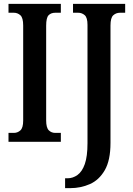

<svg xmlns="http://www.w3.org/2000/svg" viewBox="-20 -734 687 994"><path d="M24 0V-46H52Q71 -46 85.5 -59Q100 -72 100 -110V-602Q100 -642 85.5 -655Q71 -668 52 -668H24V-714H295V-668H266Q244 -668 231.5 -655Q219 -642 219 -601V-111Q219 -73 232.5 -59.5Q246 -46 266 -46H295V0ZM317 240V189H330Q357 189 381 172Q405 155 419 115.5Q433 76 433 7V-605Q433 -643 418.5 -655.5Q404 -668 385 -668H358V-714H628V-668H601Q581 -668 566.5 -655Q552 -642 552 -602V6Q552 96 522.5 147Q493 198 445.5 219Q398 240 344 240Z"/></svg>

Font: Noto Serif ExtraCondensed SemiBold
Style: Regular
Weight: 600
Width: 2
Designer: Monotype Design Team
Foundry: Monotype Imaging Inc.
Version: Version 2.015; ttfautohint (v1.8.4.7-5d5b)